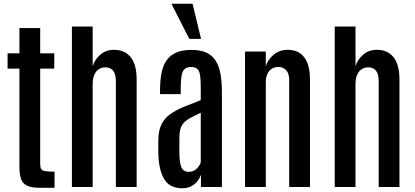

<svg xmlns="http://www.w3.org/2000/svg" viewBox="-20 -1011 2244 1038"><path d="M197.8 4.4Q150.9 4.4 126.7 -7.1Q102.5 -18.6 93.8 -43.9Q85 -69.3 85 -110.4V-640.1H21V-722.7H85V-859.4H197.3V-722.7H273.4V-640.1H197.3V-124.5Q197.3 -106.4 202.4 -97.7Q207.5 -88.9 224.1 -85.9Q240.7 -83 274.9 -83V4.4Z M368.7 0V-867.7H481V-652.3Q490.7 -687.5 521.5 -714.6Q552.2 -741.7 596.2 -741.7Q655.3 -741.7 687 -701.2Q718.8 -660.6 718.8 -581.1V0H606.4V-570.8Q606.4 -611.8 591.3 -629.4Q576.2 -647 549.8 -647Q529.8 -647 514.2 -636.7Q498.5 -626.5 489.7 -606.2Q481 -585.9 481 -555.7V0Z M965.3 6.8Q895 6.8 865.7 -46.1Q836.4 -99.1 835.9 -189.9V-251Q835.9 -303.7 852.5 -337.6Q869.1 -371.6 899.9 -393.6Q930.7 -415.5 972.7 -432.9Q1014.6 -450.2 1065.4 -469.7V-529.3Q1065.4 -572.3 1062.5 -598.4Q1059.6 -624.5 1048.3 -636.7Q1037.1 -648.9 1012.7 -648.9Q988.8 -648.9 976.8 -636.5Q964.8 -624 960.9 -597.9Q957 -571.8 957 -530.8V-502H845.2V-523.4Q845.2 -571.8 852.3 -611.8Q859.4 -651.9 877.7 -680.7Q896 -709.5 929.4 -725.3Q962.9 -741.2 1015.6 -741.2Q1064.5 -741.2 1096.2 -726.3Q1127.9 -711.4 1146.2 -682.4Q1164.6 -653.3 1172.1 -610.4Q1179.7 -567.4 1179.7 -510.7V0H1066.4V-67.4Q1061.5 -50.3 1048.3 -33Q1035.2 -15.6 1014.2 -4.4Q993.2 6.8 965.3 6.8ZM1000.5 -82Q1025.9 -82 1043.2 -99.1Q1060.5 -116.2 1065.4 -133.8V-401.4Q1031.2 -385.7 1008.8 -373.3Q986.3 -360.8 973.4 -346.7Q960.4 -332.5 955.1 -312.7Q949.7 -293 949.7 -263.7V-189.5Q949.7 -132.8 960.4 -107.4Q971.2 -82 1000.5 -82ZM1003.4 -800.8 906.7 -990.7H1021L1066.9 -800.8Z M1304.7 0V-732.4H1417V-652.3Q1426.8 -687.5 1458.5 -714.6Q1490.2 -741.7 1535.2 -741.7Q1593.8 -741.7 1624.8 -701.2Q1655.8 -660.6 1655.8 -581.1V0H1543.5V-577.1Q1543.5 -613.3 1527.3 -631.1Q1511.2 -648.9 1484.9 -648.9Q1464.8 -648.9 1449.2 -639.2Q1433.6 -629.4 1425.3 -610.6Q1417 -591.8 1417 -564V0Z M1789.6 0V-867.7H1901.9V-652.3Q1911.6 -687.5 1942.4 -714.6Q1973.1 -741.7 2017.1 -741.7Q2076.2 -741.7 2107.9 -701.2Q2139.6 -660.6 2139.6 -581.1V0H2027.3V-570.8Q2027.3 -611.8 2012.2 -629.4Q1997.1 -647 1970.7 -647Q1950.7 -647 1935.1 -636.7Q1919.4 -626.5 1910.6 -606.2Q1901.9 -585.9 1901.9 -555.7V0Z"/></svg>

Font: Antonio SemiBold
Style: Regular
Weight: 600
Designer: Vernon Adams
Foundry: Vernon Adams
Version: Version 1.002